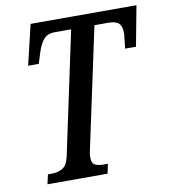

<svg xmlns="http://www.w3.org/2000/svg" viewBox="-81 -783 752 852"><g transform="rotate(-10 295.5 -357.0)"><path d="M64 0 74 -43H90Q118 -43 139.5 -55Q161 -67 170 -109L287 -659H215Q179 -659 161.5 -637Q144 -615 133 -578L119 -533H71L114 -714H591L557 -533H508L513 -578Q514 -584 514.5 -591Q515 -598 515 -603Q515 -633 501.5 -646Q488 -659 454 -659H392L275 -112Q273 -104 272.5 -96Q272 -88 272 -81Q272 -57 287 -50Q302 -43 325 -43H344L335 0Z"/></g></svg>

Font: Noto Serif ExtraCondensed Medium
Style: Italic
Weight: 500
Width: 2
Italic angle: -12°
Designer: Monotype Design Team
Foundry: Monotype Imaging Inc.
Version: Version 2.013; ttfautohint (v1.8.4.7-5d5b)